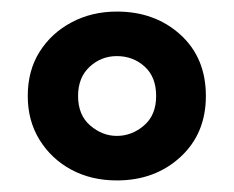

<svg xmlns="http://www.w3.org/2000/svg" viewBox="-20 -810 405 332"><path d="M182 -498Q138 -498 103.5 -516.5Q69 -535 48.5 -568Q28 -601 28 -644Q28 -688 48.5 -720.5Q69 -753 104 -771.5Q139 -790 182 -790Q248 -790 292 -750Q336 -710 336 -644Q336 -579 292 -538.5Q248 -498 182 -498ZM182 -575Q208 -575 229 -593Q250 -611 250 -644Q250 -677 230 -695Q210 -713 182 -713Q155 -713 135 -694.5Q115 -676 115 -644Q115 -611 136 -593Q157 -575 182 -575Z"/></svg>

Font: Noto Sans Malayalam UI ExtraCondensed
Style: Bold
Weight: 700
Width: 2
Designer: Jelle Bosma - Monotype Design Team
Foundry: Monotype Imaging Inc.
Version: Version 2.104; ttfautohint (v1.8.4.7-5d5b)